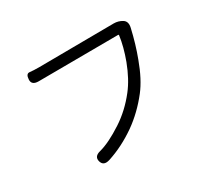

<svg xmlns="http://www.w3.org/2000/svg" viewBox="-138 -929 1277 1171"><g transform="rotate(-30 500.0 -343.0)"><path d="M330 9Q283 24 272 -15Q261 -54 308 -66Q378 -84 476 -148Q562 -204 630 -291Q681 -356 719 -456Q752 -545 762 -620Q763 -625 758 -625L197 -622Q148 -622 150 -661Q152 -701 177 -698Q202 -695 245 -695L769 -699Q802 -699 829 -682Q856 -665 846 -623Q823 -522 789 -432Q747 -317 693 -248Q621 -156 532 -93Q433 -24 330 9Z"/></g></svg>

Font: Resource Han Rounded JP Normal
Style: Regular
Weight: 350
Designer: Cyano Hao (round all glyphs); Ryoko NISHIZUKA 西塚涼子 (kana, bopomofo & ideographs); Paul D. Hunt (Latin, Greek & Cyrillic)
Foundry: Cyano Hao
Version: 0.990